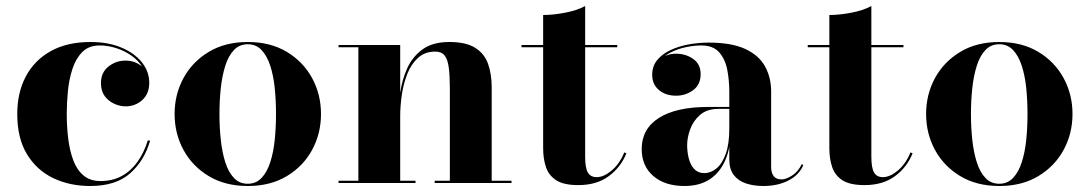

<svg xmlns="http://www.w3.org/2000/svg" viewBox="-20 -610 3632 640"><path d="M280.5 10Q212.5 10 157.5 -16.2Q102.5 -42.5 70 -95.8Q37.5 -149 37.5 -230Q37.5 -301.5 66.2 -355.5Q95 -409.5 149.5 -439.8Q204 -470 282 -470Q340.5 -470 384.5 -451.5Q428.5 -433 453 -402.2Q477.5 -371.5 477.5 -334Q477.5 -297.5 454.2 -276.5Q431 -255.5 398.5 -255.5Q380 -255.5 361 -264Q342 -272.5 329.2 -289.5Q316.5 -306.5 316.5 -333Q316.5 -368.5 341.5 -388.2Q366.5 -408 398.5 -408Q429.5 -408 453 -388.8Q476.5 -369.5 476.5 -334H470Q470 -362.5 455.5 -385.5Q441 -408.5 417.8 -424.8Q394.5 -441 366.8 -449.8Q339 -458.5 312.5 -458.5Q276 -458.5 254.2 -436.5Q232.5 -414.5 221.2 -379.5Q210 -344.5 206.2 -305Q202.5 -265.5 202.5 -230Q202.5 -187 207.5 -147Q212.5 -107 224.5 -75.2Q236.5 -43.5 258.5 -25Q280.5 -6.5 315 -6.5Q355.5 -6.5 386.2 -23.5Q417 -40.5 438.5 -70.8Q460 -101 472.5 -141.5H480.5Q461 -74 413.5 -32Q366 10 280.5 10Z M806 10Q730.5 10 675.8 -23Q621 -56 591.5 -110.5Q562 -165 562 -230Q562 -295 591.5 -349.5Q621 -404 675.8 -437Q730.5 -470 806 -470Q881.5 -470 936.2 -437Q991 -404 1020.5 -349.5Q1050 -295 1050 -230Q1050 -165 1020.5 -110.5Q991 -56 936.2 -23Q881.5 10 806 10ZM806 2.5Q833.5 2.5 851.8 -16.8Q870 -36 880.8 -69Q891.5 -102 895.8 -143.8Q900 -185.5 900 -230Q900 -275 895.8 -316.5Q891.5 -358 880.8 -391Q870 -424 851.8 -443.2Q833.5 -462.5 806 -462.5Q778 -462.5 759.8 -443.2Q741.5 -424 731 -391Q720.5 -358 716 -316.2Q711.5 -274.5 711.5 -230Q711.5 -185.5 716 -143.8Q720.5 -102 731 -69Q741.5 -36 759.8 -16.8Q778 2.5 806 2.5Z M1314 -460V-7.5H1365V0H1108.5V-7.5H1174.5V-452.5H1108.5V-460ZM1619 -319V-7.5H1685V0H1429V-7.5H1479.5V-314.5Q1479.5 -356.5 1476 -384Q1472.5 -411.5 1462.2 -424.8Q1452 -438 1431 -438Q1396.5 -438 1373.8 -417.5Q1351 -397 1338 -364.5Q1325 -332 1319.5 -294.5Q1314 -257 1314 -223L1308 -221Q1308 -257.5 1314 -300.5Q1320 -343.5 1337.2 -382Q1354.5 -420.5 1388.2 -445.2Q1422 -470 1477.5 -470Q1533.5 -470 1564.2 -450.5Q1595 -431 1607 -396.8Q1619 -362.5 1619 -319Z M1907.5 7Q1859 7 1834 -9.2Q1809 -25.5 1799.8 -53.2Q1790.5 -81 1790.5 -116V-560Q1824.5 -560 1864.5 -567.8Q1904.5 -575.5 1930.5 -590V-88Q1930.5 -50.5 1939.5 -35Q1948.5 -19.5 1969 -19.5Q1992.5 -19.5 2018.8 -41.5Q2045 -63.5 2061 -102L2068 -99Q2049.5 -52.5 2009.2 -22.8Q1969 7 1907.5 7ZM1718.5 -452.5V-460H2037.5V-452.5Z M2524.5 10Q2492.5 10 2466.8 1.5Q2441 -7 2426 -26.5Q2411 -46 2411 -78V-304.5Q2411 -340.5 2404.5 -376Q2398 -411.5 2377.8 -435Q2357.5 -458.5 2317.5 -458.5Q2294 -458.5 2267.2 -453Q2240.5 -447.5 2216.8 -435.8Q2193 -424 2178 -405.5Q2163 -387 2163 -361H2155Q2155 -392.5 2178.5 -411.8Q2202 -431 2233.5 -431Q2266 -431 2290.8 -413.5Q2315.5 -396 2315.5 -363Q2315.5 -327.5 2290.2 -309.2Q2265 -291 2233.5 -291Q2199 -291 2176.5 -309.8Q2154 -328.5 2154 -361Q2154 -389 2170.2 -409.2Q2186.5 -429.5 2213.8 -442.5Q2241 -455.5 2274.5 -461.8Q2308 -468 2342 -468Q2418.5 -468 2464.2 -446.8Q2510 -425.5 2530.2 -388.5Q2550.5 -351.5 2550.5 -304.5V-51.5Q2550.5 -35 2558.5 -23.5Q2566.5 -12 2585.5 -12Q2599.5 -12 2619.8 -24.5Q2640 -37 2653 -63.5L2657.5 -59Q2643 -26 2607.5 -8Q2572 10 2524.5 10ZM2261.5 10Q2196.5 10 2157.8 -23.2Q2119 -56.5 2119 -113.5Q2119 -180.5 2176.5 -217Q2234 -253.5 2340.5 -253.5H2457.5V-247H2374.5Q2336.5 -247 2313.8 -227.2Q2291 -207.5 2280.8 -179.5Q2270.5 -151.5 2270.5 -126.5Q2270.5 -103 2276 -81.5Q2281.5 -60 2294.2 -46.5Q2307 -33 2327.5 -33Q2349.5 -33 2368.5 -48.8Q2387.5 -64.5 2399.2 -97.2Q2411 -130 2411 -181H2416.5Q2416.5 -121.5 2398.8 -78.8Q2381 -36 2346.8 -13Q2312.5 10 2261.5 10Z M2861.5 7Q2813 7 2788 -9.2Q2763 -25.5 2753.8 -53.2Q2744.5 -81 2744.5 -116V-560Q2778.5 -560 2818.5 -567.8Q2858.5 -575.5 2884.5 -590V-88Q2884.5 -50.5 2893.5 -35Q2902.5 -19.5 2923 -19.5Q2946.5 -19.5 2972.8 -41.5Q2999 -63.5 3015 -102L3022 -99Q3003.5 -52.5 2963.2 -22.8Q2923 7 2861.5 7ZM2672.5 -452.5V-460H2991.5V-452.5Z M3311 10Q3235.5 10 3180.8 -23Q3126 -56 3096.5 -110.5Q3067 -165 3067 -230Q3067 -295 3096.5 -349.5Q3126 -404 3180.8 -437Q3235.5 -470 3311 -470Q3386.5 -470 3441.2 -437Q3496 -404 3525.5 -349.5Q3555 -295 3555 -230Q3555 -165 3525.5 -110.5Q3496 -56 3441.2 -23Q3386.5 10 3311 10ZM3311 2.5Q3338.5 2.5 3356.8 -16.8Q3375 -36 3385.8 -69Q3396.5 -102 3400.8 -143.8Q3405 -185.5 3405 -230Q3405 -275 3400.8 -316.5Q3396.5 -358 3385.8 -391Q3375 -424 3356.8 -443.2Q3338.5 -462.5 3311 -462.5Q3283 -462.5 3264.8 -443.2Q3246.5 -424 3236 -391Q3225.5 -358 3221 -316.2Q3216.5 -274.5 3216.5 -230Q3216.5 -185.5 3221 -143.8Q3225.5 -102 3236 -69Q3246.5 -36 3264.8 -16.8Q3283 2.5 3311 2.5Z"/></svg>

Font: Bodoni Moda 28pt
Style: Bold
Weight: 700
Designer: Owen Earl
Foundry: indestructible type
Version: Version 2.005